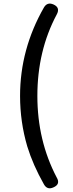

<svg xmlns="http://www.w3.org/2000/svg" viewBox="-20 -834 395 1043"><path d="M219 168Q159 62 128 -39Q89 -172 89 -313Q89 -567 219 -794Q237 -824 270 -810Q309 -793 288 -755Q183 -558 183 -313Q183 -70 288 130Q310 167 270 184Q237 199 219 168Z"/></svg>

Font: GenSenRounded TW M
Style: Regular
Weight: 500
Version: Version 1.501;PS 1;hotconv 16.6.51;makeotf.lib2.5.65220